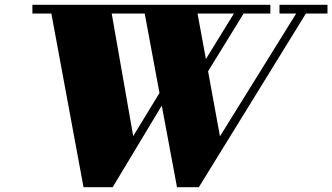

<svg xmlns="http://www.w3.org/2000/svg" viewBox="-20 -770 1384 800"><path d="M896.5 -202 1214 -713.5H1144.5V-750H1344.5V-713.5H1254.5L808.5 10H717.5L654 -330L449.5 10H328L194 -713.5H115V-750H1106.5V-713.5H995L847 -473ZM535 -203 644.5 -382.5 583 -713.5H445.5ZM803 -713.5 838 -524 954.5 -713.5Z"/></svg>

Font: Bodoni* 06pt Fatface
Style: Italic
Weight: 900
Italic angle: -13°
Version: Version 2.3